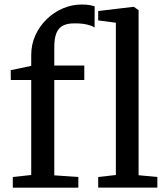

<svg xmlns="http://www.w3.org/2000/svg" viewBox="-20 -850 750 870"><path d="M38 0.5V-48L121.5 -57V-487.5H29L28.5 -532L121.5 -551.5V-600.5Q121.5 -649 140.5 -690.5Q159.5 -732 191.8 -763.2Q224 -794.5 265 -812Q306 -829.5 350 -829.5Q374 -829.5 387.2 -826.8Q400.5 -824 409 -821L408.5 -725Q399.5 -732.5 375.2 -738.5Q351 -744.5 318 -744Q286 -744.5 265.8 -734.2Q245.5 -724 235.8 -700.5Q226 -677 226 -636.5V-553H362V-487.5H226V-55.5L335 -48V0.5ZM505 -57V-747L425 -757.5V-800L584 -819H586.5L608 -804V-56L693 -48V0H425V-48Z"/></svg>

Font: Merriweather 24pt
Style: Regular
Weight: 400
Designer: Eben Sorkin
Foundry: Eben Sorkin
Version: Version 2.100